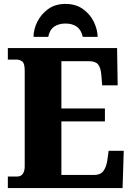

<svg xmlns="http://www.w3.org/2000/svg" viewBox="-20 -959 674 979"><path d="M20 0V-59H68Q87 -59 96.5 -73Q106 -87 106 -110V-599Q106 -636 93.5 -645.5Q81 -655 66 -655H20V-714H577L580 -524H501L497 -574Q494 -613 480.5 -630Q467 -647 434 -647H293V-406H515V-340H293V-67H461Q492 -67 507 -87Q522 -107 527 -140L534 -190H611L605 0ZM151 -771Q151 -809 170 -847.5Q189 -886 225 -912.5Q261 -939 314 -939Q367 -939 403.5 -912.5Q440 -886 458.5 -847.5Q477 -809 478 -771H402Q394 -807 371.5 -823Q349 -839 314 -839Q279 -839 256 -823Q233 -807 226 -771Z"/></svg>

Font: Noto Serif SemiCondensed Black
Style: Regular
Weight: 900
Width: 4
Designer: Monotype Design Team
Foundry: Monotype Imaging Inc.
Version: Version 2.014; ttfautohint (v1.8.4.7-5d5b)